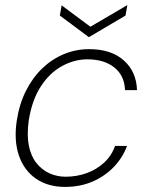

<svg xmlns="http://www.w3.org/2000/svg" viewBox="-20 -722 586 754"><path d="M235 12Q168 12 121 -20.5Q74 -53 54 -112Q34 -171 46 -249Q56 -314 82 -365.5Q108 -417 146 -453.5Q184 -490 231 -509.5Q278 -529 330 -529Q417 -529 466.5 -484.5Q516 -440 518 -368H471Q469 -425 429 -457Q389 -489 323 -489Q272 -489 223.5 -462.5Q175 -436 140.5 -383Q106 -330 93 -250Q85 -193 93 -151.5Q101 -110 122.5 -82.5Q144 -55 174 -41.5Q204 -28 238 -28Q281 -28 320 -42Q359 -56 388.5 -83Q418 -110 432 -149H479Q462 -103 427 -66.5Q392 -30 343.5 -9Q295 12 235 12ZM480 -702 473 -661 329 -576 215 -661 222 -701 335 -617Z"/></svg>

Font: DM Sans 11pt ExtraLight
Style: Italic
Weight: 250
Italic angle: -10°
Version: Version 4.004;gftools[0.9.30]